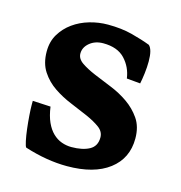

<svg xmlns="http://www.w3.org/2000/svg" viewBox="-77 -518 563 598"><g transform="rotate(15 204.5 -218.5)"><path d="M93 -155Q97 -126 106 -106Q115 -86 128 -73.5Q141 -61 156.5 -55.5Q172 -50 188 -50Q224 -50 246 -62Q268 -74 268 -102Q268 -121 251 -133.5Q234 -146 208 -157.5Q182 -169 152.5 -181Q123 -193 97 -210.5Q71 -228 54 -254Q37 -280 37 -318Q37 -350 51.5 -374Q66 -398 89 -414.5Q112 -431 141 -439.5Q170 -448 200 -448Q244 -448 278.5 -439Q313 -430 339 -420Q352 -408 352 -370Q352 -351 349.5 -331Q347 -311 344 -297L300 -301Q295 -337 271 -362.5Q247 -388 201 -388Q175 -388 157.5 -373.5Q140 -359 140 -339Q140 -322 157.5 -310Q175 -298 201 -287Q227 -276 257 -264Q287 -252 313 -234Q339 -216 356.5 -190.5Q374 -165 374 -127Q374 -63 325.5 -26Q277 11 190 11Q125 11 53 -12Q50 -15 46.5 -31.5Q43 -48 40.5 -69Q38 -90 36.5 -111Q35 -132 35 -143V-158Z"/></g></svg>

Font: Lusitana
Style: Bold
Weight: 700
Designer: Ana Paula Megda
Foundry: Ana Paula Megda
Version: Version 1.000; ttfautohint (v1.1) -l 8 -r 50 -G 200 -x 14 -D